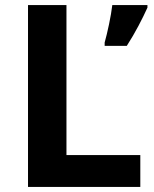

<svg xmlns="http://www.w3.org/2000/svg" viewBox="-20 -734 605 754"><path d="M90 0H531V-125H241V-714H90ZM559 -704V-714H421C416 -671 402 -606 391 -567V-554H478C512 -607 539 -660 559 -704Z"/></svg>

Font: Noto Sans Javanese
Style: Bold
Weight: 700
Designer: Monotype Design Team
Foundry: Monotype Imaging Inc.
Version: Version 2.005